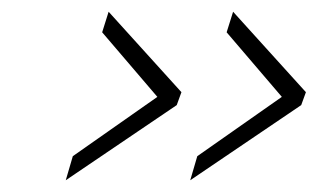

<svg xmlns="http://www.w3.org/2000/svg" viewBox="-20 -411 541 327"><path d="M304 -104 316 -145 460 -246 366 -356 377 -391 501 -254 493 -232ZM92 -104 104 -145 248 -246 154 -356 165 -391 289 -254 281 -232Z"/></svg>

Font: Titillium Web ExtraLight
Style: Italic
Weight: 275
Italic angle: -13°
Version: Version 1.002;PS 57.000;hotconv 1.0.70;makeotf.lib2.5.55311